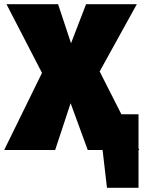

<svg xmlns="http://www.w3.org/2000/svg" viewBox="-33 -718 687 919"><path d="M634 0 630 -8V-171H548L444 -376L622 -698H379L307 -511L245 -698H-2L168 -369L-13 0H231L305 -224L387 0H458L479 181H630V0Z"/></svg>

Font: Fira Sans Ultra
Style: Regular
Weight: 950
Designer: Carrois Corporate & Edenspiekermann AG
Foundry: Carrois Corporate GbR & Edenspiekermann AG
Version: Version 4.203;PS 004.203;hotconv 1.0.88;makeotf.lib2.5.64775